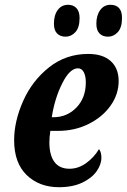

<svg xmlns="http://www.w3.org/2000/svg" viewBox="-20 -771 529 801"><path d="M39 -186Q39 -265 76.5 -349.5Q114 -434 184.5 -490Q255 -546 348 -546Q409 -546 442 -516Q475 -486 475 -433Q475 -378 441.5 -330.5Q408 -283 350 -254Q292 -225 222 -225H190Q186 -199 186 -177Q186 -124 207 -95.5Q228 -67 270 -67Q307 -67 340 -91Q373 -115 393 -149Q403 -137 403 -113Q403 -85 383 -56.5Q363 -28 323 -9Q283 10 226 10Q144 10 91.5 -40.5Q39 -91 39 -186ZM203 -282Q260 -282 299 -322.5Q338 -363 338 -427Q338 -454 329.5 -470Q321 -486 305 -486Q271 -486 239.5 -423Q208 -360 196 -282ZM205 -672Q205 -708 221 -729.5Q237 -751 264 -751Q286 -751 299 -737Q312 -723 312 -696Q312 -656 294.5 -637Q277 -618 254 -618Q231 -618 218 -631.5Q205 -645 205 -672ZM382 -672Q382 -707 398 -729Q414 -751 441 -751Q464 -751 476.5 -737.5Q489 -724 489 -696Q489 -656 471.5 -637Q454 -618 431 -618Q408 -618 395 -631.5Q382 -645 382 -672Z"/></svg>

Font: Noto Serif CondExtraBold
Style: Italic
Weight: 800
Width: 3
Italic angle: -12°
Designer: Monotype Design Team
Foundry: Monotype Imaging Inc.
Version: Version 1.001